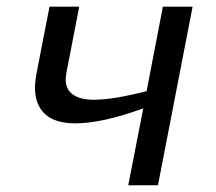

<svg xmlns="http://www.w3.org/2000/svg" viewBox="-20 -548 640 568"><path d="M214.4 -528.3 176.3 -332 174.3 -313.5Q174.3 -283.2 196 -268.1Q217.8 -252.9 257.8 -252.9Q314.5 -252.9 413.6 -278.3L461.9 -528.3H549.8L447.3 0H359.4L403.8 -227.5Q282.2 -183.1 203.1 -183.1Q142.6 -183.1 113 -210.7Q83.5 -238.3 83.5 -288.1Q83.5 -305.2 87.4 -327.6L126.5 -528.3Z"/></svg>

Font: Liberation Mono
Style: Italic
Weight: 400
Italic angle: -12°
Monospace: yes
Designer: Steve Matteson
Foundry: Ascender Corporation
Version: Version 2.1.5